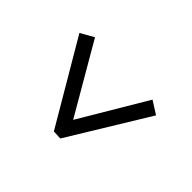

<svg xmlns="http://www.w3.org/2000/svg" viewBox="-112 -707 845 845"><g transform="rotate(-45 310.0 -284.5)"><path d="M437 -37 67 -263 69 -305 455 -532 490 -470 165 -281 475 -97Z"/></g></svg>

Font: Literata 7pt
Style: Italic
Weight: 400
Italic angle: -2°
Designer: Latin by Veronika Burian and Jose Scaglione. Greek by Irene Vlachou. Cyrillic by Vera Evstafieva
Foundry: TypeTogether
Version: Version 3.002